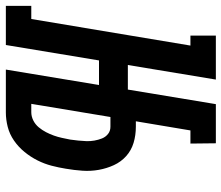

<svg xmlns="http://www.w3.org/2000/svg" viewBox="-104 -704 775 672"><g transform="rotate(90 284.0 -367.5)"><path d="M-32 0V-89H14L107 -646H72V-735H226L175 -427H261L312 -735H449L450 -646H404L372 -455H391Q421 -455 447.5 -447Q474 -439 494 -421Q514 -403 525.5 -378Q537 -353 542 -325Q547 -297 545 -268Q543 -239 538 -210Q534 -185 527.5 -160Q521 -135 509 -111Q497 -87 479.5 -65.5Q462 -44 439.5 -28.5Q417 -13 391.5 -6.5Q366 0 341 0H191L245 -326H159L105 0ZM340 -89Q355 -89 369 -96Q383 -103 393 -115Q403 -127 410 -140.5Q417 -154 422 -168Q427 -182 430 -196Q433 -210 436 -225Q438 -239 439.5 -253.5Q441 -268 441.5 -282Q442 -296 439.5 -310Q437 -324 432 -336.5Q427 -349 416.5 -357.5Q406 -366 391 -366H357L311 -89Z"/></g></svg>

Font: Iosevka HT Extended
Style: Bold Italic
Weight: 700
Width: 7
Italic angle: -9°
Monospace: yes
Designer: Belleve Invis
Foundry: Belleve Invis
Version: Version 32.3.0; ttfautohint (v1.8.4)